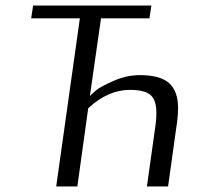

<svg xmlns="http://www.w3.org/2000/svg" viewBox="-20 -670 710 690"><path d="M524 -650 517 -604H343L303 -325Q313 -335 327.5 -347Q342 -359 388.5 -379.5Q435 -400 483 -400Q556 -400 588 -371Q620 -342 620 -281Q620 -260 617 -236L584 0H508L539 -221Q542 -245 542 -264Q542 -311 520.5 -329Q499 -347 447 -347Q368 -347 297 -281L258 0H182L267 -604H92L99 -650Z"/></svg>

Font: ArsenalItalic
Style: Italic
Weight: 400
Italic angle: -9°
Designer: Andrij Shevchenko
Foundry: Stairsfor.com
Version: Version 1.000